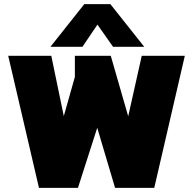

<svg xmlns="http://www.w3.org/2000/svg" viewBox="-20 -916 941 936"><path d="M226 -688 391 -896H518L683 -688H531L455 -796L382 -688ZM170 0 20 -644H230L291 -350L345 -541V-644H520L605 -349L671 -644H881L732 0H541L454 -293L360 0Z"/></svg>

Font: Kanit ExtraBold
Style: Regular
Weight: 800
Designer: Katatrad Team
Foundry: CadsonDemak
Version: Version 2.000; ttfautohint (v1.8.3)